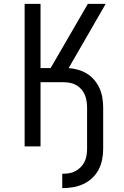

<svg xmlns="http://www.w3.org/2000/svg" viewBox="-20 -755 640 990"><path d="M301 215V141Q318 141 335 138.5Q352 136 367.5 128Q383 120 395.5 107.5Q408 95 415.5 80Q423 65 426 47.5Q429 30 429 13V-200Q429 -216 426.5 -233Q424 -250 417.5 -265.5Q411 -281 400 -294Q389 -307 374.5 -315.5Q360 -324 343 -327.5Q326 -331 309 -331H189V0H107V-735H189V-404H241L433 -735H525L334 -404Q359 -402 383.5 -395Q408 -388 429.5 -374.5Q451 -361 467.5 -341Q484 -321 494 -298Q504 -275 508 -250Q512 -225 512 -200V13Q512 41 506.5 68.5Q501 96 488 120.5Q475 145 454.5 164Q434 183 408.5 194.5Q383 206 355.5 210.5Q328 215 301 215Z"/></svg>

Font: Nova Nerd Font
Style: Regular
Weight: 400
Designer: Belleve Invis
Foundry: Belleve Invis
Version: Version 24.1.4; ttfautohint (v1.8.4);Nerd Fonts 3.1.1